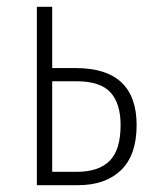

<svg xmlns="http://www.w3.org/2000/svg" viewBox="-20 -542 450 562"><path d="M201.2 -342.8Q379.9 -342.8 379.9 -175.8Q379.9 -87.9 334.2 -43.9Q288.6 0 209 0H87.9V-522H132.8V-342.8ZM205.1 -39.1Q269 -39.1 301 -71.3Q333 -103.5 333 -175.8Q333 -239.3 303.2 -271.7Q273.4 -304.2 203.1 -304.2H132.8V-39.1Z"/></svg>

Font: Fira Sans Compressed ExtraLight
Style: Regular
Weight: 250
Width: 1
Designer: Carrois Corporate & Edenspiekermann AG
Foundry: Carrois Corporate GbR & Edenspiekermann AG
Version: Version 4.203;PS 004.203;hotconv 1.0.88;makeotf.lib2.5.64775